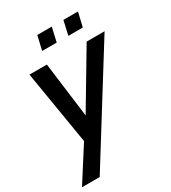

<svg xmlns="http://www.w3.org/2000/svg" viewBox="-208 -766 965 1082"><g transform="rotate(-30 275.0 -224.5)"><path d="M189.5 -567.4 210.9 -659.2H305.2L284.2 -567.4ZM359.9 -567.4 380.9 -659.2H475.6L454.1 -567.4ZM0 210 140.1 -9.8 61 -487.8H174.3L220.2 -130.4L433.1 -487.8H549.8L115.2 210Z"/></g></svg>

Font: HK Grotesk SemiBold Italic
Style: Regular
Weight: 600
Italic angle: -13°
Designer: Alfredo Marco Pradil and Stefan Peev
Foundry: Hanken Design Co.
Version: Version 1.000;PS 001.000;hotconv 1.0.88;makeotf.lib2.5.64775